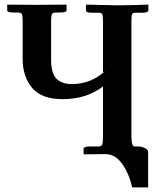

<svg xmlns="http://www.w3.org/2000/svg" viewBox="-20 -667 674 831"><path d="M548.8 -77.1Q548.8 -33.2 562 -33.2H579.1Q592.3 -33.2 606.7 -26.1Q621.1 -19 621.1 -8.8V144H551.8Q539.6 85.9 509.3 43Q479 0 436 0L341.8 1V-23.9Q341.8 -32.7 369.1 -33.2H408.2Q419.4 -33.2 422.6 -42Q425.8 -50.8 425.8 -76.2V-293Q354 -237.8 251 -237.8Q160.2 -237.8 119.1 -286.4Q78.1 -335 78.1 -412.1V-576.2Q78.1 -599.1 74.5 -606Q70.8 -612.8 56.2 -612.8H39.1Q11.2 -612.8 11.2 -622.1V-647L139.2 -646Q157.2 -646 203.6 -646.5Q250 -647 268.1 -647V-622.1Q268.1 -613.3 240.2 -612.8H223.1Q208 -612.8 204.6 -605.5Q201.2 -598.1 201.2 -576.2V-408.2Q201.2 -351.1 223.6 -327.1Q246.1 -303.2 292 -303.2Q372.1 -303.2 433.1 -357.9L425.8 -355V-575.2Q425.8 -598.1 422.9 -605Q419.9 -611.8 408.2 -611.8H378.9Q352.1 -611.8 352.1 -621.1V-647L486.8 -644Q504.9 -644 554 -645Q603 -646 622.1 -647V-622.1Q622.1 -612.3 595.2 -611.8H565.9Q554.7 -611.8 551.8 -606Q548.8 -600.1 548.8 -575.2Z"/></svg>

Font: Linux Libertine
Style: Bold
Weight: 700
Designer: Philipp H. Poll
Foundry: Philipp H. Poll
Version: Version 5.0.3